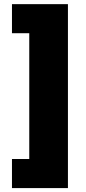

<svg xmlns="http://www.w3.org/2000/svg" viewBox="-20 -791 423 948"><path d="M39.1 137.7V-5.9H124.5V-627H39.1V-770.5H315.4V137.7Z"/></svg>

Font: Inter 17pt Black
Style: Regular
Weight: 900
Version: Version 4.001;git-66647c0bb